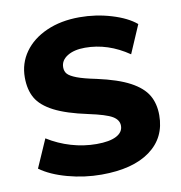

<svg xmlns="http://www.w3.org/2000/svg" viewBox="-81 -789 826 874"><g transform="rotate(-10 332.0 -352.5)"><path d="M38 -68 95 -198Q146 -166 204 -149Q262 -132 321 -132Q381 -132 412.5 -148.5Q444 -165 444 -195Q444 -222 415.5 -239Q387 -256 307 -273Q208 -294 152 -323Q96 -352 73.5 -391Q51 -430 51 -487Q51 -552 87.5 -603.5Q124 -655 190.5 -684.5Q257 -714 343 -714Q419 -714 490.5 -692.5Q562 -671 602 -637L546 -507Q450 -573 344 -573Q293 -573 262 -553.5Q231 -534 231 -502Q231 -483 242 -471Q253 -459 283 -447.5Q313 -436 372 -424Q468 -403 523 -373.5Q578 -344 601 -305Q624 -266 624 -212Q624 -108 544 -49.5Q464 9 319 9Q240 9 163 -12Q86 -33 38 -68Z"/></g></svg>

Font: wassup Sans
Style: Black
Weight: 900
Version: Version 2.001